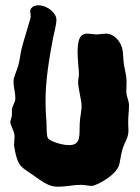

<svg xmlns="http://www.w3.org/2000/svg" viewBox="-20 -694 528 725"><path d="M467 -299C466 -317 457 -329 457 -350C457 -362 458 -374 458 -386C458 -405 452 -428 448 -450C445 -469 446 -491 442 -509C432 -550 400 -567 383 -567C369 -567 354 -564 343 -564C331 -565 319 -567 309 -567C280 -567 273 -539 273 -498C273 -466 278 -432 278 -415C278 -405 275 -393 275 -382C277 -351 287 -320 288 -296C289 -277 282 -253 281 -228C279 -186 288 -146 241 -146C209 -146 166 -163 161 -172C154 -185 157 -219 155 -240C153 -262 152 -284 152 -305C151 -390 166 -473 180 -549C183 -565 193 -599 193 -620C193 -644 160 -674 124 -674C105 -674 94 -662 94 -652C94 -646 96 -639 96 -632C96 -623 90 -611 87 -598C78 -565 69 -540 62 -512C57 -492 55 -469 50 -450C43 -424 31 -404 31 -386C31 -365 38 -344 38 -323C38 -305 25 -295 25 -278C25 -273 25 -267 25 -261C25 -251 19 -239 19 -234C20 -216 35 -200 35 -178C35 -167 33 -157 33 -147C33 -144 34 -141 34 -138C46 -69 58 -65 90 -43C154 2 166 11 201 11C229 11 258 4 285 4C300 4 314 8 328 8C337 8 406 -22 427 -64C434 -78 435 -106 442 -129C450 -157 465 -173 465 -200C465 -211 464 -223 464 -234C464 -252 467 -275 467 -293C467 -295 467 -297 467 -299Z"/></svg>

Font: Freckle Face
Style: Regular
Weight: 400
Designer: Astigmatic (AOETI)
Foundry: Astigmatic (AOETI)
Version: Version 1.000